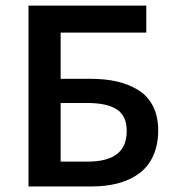

<svg xmlns="http://www.w3.org/2000/svg" viewBox="-20 -674 630 694"><path d="M83 0V-653.8H508.8V-556.2H199.2V-389.2H306.2Q360.4 -389.2 403.6 -379.2Q446.8 -369.1 480.7 -347.9Q514.6 -326.7 533.2 -289.8Q551.8 -252.9 551.8 -203.1Q551.8 -150.9 533.9 -111.3Q516.1 -71.8 483.6 -47.6Q451.2 -23.4 407.7 -11.7Q364.3 0 310.1 0ZM199.2 -89.8H295.9Q367.7 -89.8 402.8 -117.2Q438 -144.5 438 -201.2Q438 -254.9 402.6 -278.3Q367.2 -301.8 293.9 -301.8H199.2Z"/></svg>

Font: Source Sans 3 Semibold
Style: Regular
Weight: 600
Designer: Paul D. Hunt
Foundry: Adobe
Version: Version 3.052;hotconv 1.1.0;makeotfexe 2.6.0